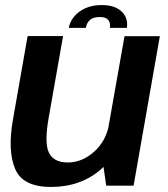

<svg xmlns="http://www.w3.org/2000/svg" viewBox="-20 -736 665 761"><path d="M401 0H509.5L613.5 -592.5H473.5L386.5 -100.5ZM230 -593H89.5L31.5 -263Q9.5 -139 39.8 -67Q70 5 181.5 5Q301.5 5 381.8 -66.5Q462 -138 475.5 -214L413 -246.5Q401 -177.5 353.2 -134.8Q305.5 -92 248.5 -92Q193.5 -92 174.2 -130.2Q155 -168.5 173 -269.5ZM384 -716Q347 -716 319.2 -703.8Q291.5 -691.5 274.2 -670.8Q257 -650 252.5 -625.5H320Q322.5 -638.5 328.8 -648Q335 -657.5 346.2 -663Q357.5 -668.5 375.5 -668.5Q392 -668.5 401.2 -663.2Q410.5 -658 414 -648.2Q417.5 -638.5 415.5 -625.5H483Q487 -650 476.8 -670.8Q466.5 -691.5 443 -703.8Q419.5 -716 384 -716Z"/></svg>

Font: Anybody Thin SemiBold
Style: Italic
Weight: 600
Italic angle: -10°
Version: Version 1.113;gftools[0.9.25]